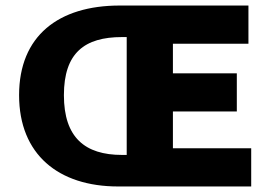

<svg xmlns="http://www.w3.org/2000/svg" viewBox="-20 -674 979 694"><path d="M407 0H888V-138H605V-271H836V-409H605V-516H878V-654H413C191 -654 49 -544 49 -330C49 -116 191 0 407 0ZM421 -540H438V-114H421C287 -114 211 -177 211 -330C211 -483 286 -540 421 -540Z"/></svg>

Font: Falling Sky
Style: ExBd
Weight: 400
Designer: Paul D. Hunt
Foundry: Adobe Systems Incorporated
Version: Version 1.02